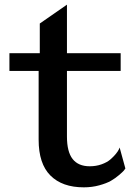

<svg xmlns="http://www.w3.org/2000/svg" viewBox="-20 -781 572 815"><path d="M20 -480V-555.2H148.9V-681.2L264.2 -761.2V-555.2H492.2V-480H264.2V-201.2Q264.2 -136.7 288.3 -106Q312.5 -75.2 360.8 -75.2Q388.2 -75.2 411.1 -83.5Q434.1 -91.8 447.8 -103.5Q461.4 -115.2 470.9 -126.7Q480.5 -138.2 484.4 -146.5L487.8 -154.8L512.2 -65.9Q510.3 -62.5 505.9 -57.1Q501.5 -51.8 485.6 -38.1Q469.7 -24.4 451.2 -13.7Q432.6 -2.9 401.6 5.6Q370.6 14.2 335.9 14.2Q244.1 14.2 194.1 -35.9Q144 -85.9 144 -188V-480Z"/></svg>

Font: Sporting Grotesque
Style: Regular
Weight: 400
Designer: Lucas LE BIHAN
Foundry: Lucas LE BIHAN
Version: Version 2.001;PS 2.1;hotconv 1.0.88;makeotf.lib2.5.647800